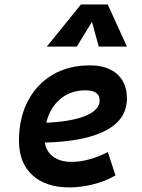

<svg xmlns="http://www.w3.org/2000/svg" viewBox="-20 -815 626 845"><path d="M295.9 -102.5Q332.5 -102.5 374.3 -114Q416 -125.5 454.6 -146L488.3 -43Q441.4 -16.1 387.9 -3.2Q334.5 9.8 285.6 9.8Q181.2 9.8 122.3 -44.4Q63.5 -98.6 63.5 -195.8Q63.5 -295.4 102.5 -370.1Q141.6 -444.8 211.7 -486.1Q281.7 -527.3 375.5 -527.3Q452.6 -527.3 495.6 -488.8Q538.6 -450.2 538.6 -381.8Q538.6 -289.1 445.3 -240.5Q352.1 -191.9 177.2 -187.5Q184.1 -147 214.8 -124.8Q245.6 -102.5 295.9 -102.5ZM183.6 -274.9Q294.9 -279.8 356.7 -305.4Q418.5 -331.1 418.5 -373Q418.5 -417.5 356 -417.5Q291 -417.5 245.4 -379.2Q199.7 -340.8 183.6 -274.9ZM454.1 -795.4 538.6 -609.9H414.6L384.8 -718.8L317.9 -609.9H186L336.4 -795.4Z"/></svg>

Font: Cascadia Mono NF SemiBold
Style: Italic
Weight: 600
Italic angle: -10°
Monospace: yes
Designer: Aaron Bell
Foundry: Saja Typeworks
Version: Version 2404.023; ttfautohint (v1.8.4)